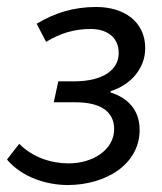

<svg xmlns="http://www.w3.org/2000/svg" viewBox="-26 -518 465 550"><path d="M168 12C277 12 374 -47 374 -146C374 -204 339 -238 291 -253V-257C347 -274 390 -321 390 -380C390 -457 328 -498 250 -498C184 -498 131 -481 79 -450L106 -398C147 -423 187 -435 234 -435C277 -435 314 -414 314 -366C314 -319 271 -285 186 -285H141L128 -225H190C260 -225 301 -200 301 -148C301 -89 240 -50 171 -50C122 -50 69 -66 29 -106L-6 -61C38 -9 109 12 168 12Z"/></svg>

Font: Source Sans Pro
Style: Italic
Weight: 400
Italic angle: -11°
Designer: Paul D. Hunt
Foundry: Adobe Systems Incorporated
Version: Version 3.006;hotconv 1.0.111;makeotfexe 2.5.65597